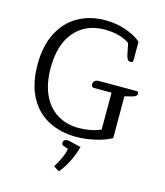

<svg xmlns="http://www.w3.org/2000/svg" viewBox="-135 -808 987 1148"><g transform="rotate(15 359.0 -234.5)"><path d="M50 -348Q50 -463 92 -544Q134 -625 207.5 -666Q281 -707 374 -707Q440 -707 499.5 -687Q559 -667 598 -634V-520Q598 -505 583 -505Q571 -505 564.5 -513.5Q558 -522 554 -541L540 -610Q514 -630 473 -641Q432 -652 386 -652Q268 -652 199.5 -572Q131 -492 131 -348Q131 -251 162.5 -182.5Q194 -114 251.5 -78.5Q309 -43 387 -43Q423 -43 458 -50Q493 -57 521 -70V-298H412Q396 -298 396 -318Q396 -331 405.5 -338.5Q415 -346 432 -346H664Q675 -346 675 -333Q675 -324 669 -318.5Q663 -313 649 -309L601 -297V-38Q557 -14 498 -1Q439 12 385 12Q286 12 210.5 -28Q135 -68 92.5 -148.5Q50 -229 50 -348ZM303 216Q322 188 337.5 152.5Q353 117 356 94L327 84Q315 81 315 69Q315 57 321.5 51Q328 45 340 45Q347 45 351 46L426 64Q414 109 391 156Q368 203 338 238Z"/></g></svg>

Font: Maitree
Style: Regular
Weight: 400
Designer: CadsonDemak Team
Foundry: CadsonDemak
Version: Version 1.000